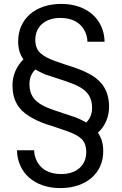

<svg xmlns="http://www.w3.org/2000/svg" viewBox="-20 -732 624 984"><path d="M289 232C425 232 511 152 509 40C509 5 500 -26 482 -52C521 -88 539 -136 539 -185C539 -262 506 -311 454 -344C427 -360 397 -374 364 -385C284 -412 221 -428 187 -460C170 -475 161 -498 161 -528C161 -599 215 -641 291 -640C352 -640 393 -614 413 -576C423 -557 428 -537 428 -518H516C514 -632 427 -712 294 -712C159 -712 73 -633 73 -520C73 -483 82 -453 100 -428C63 -391 44 -344 44 -295C44 -218 76 -169 129 -137C156 -120 186 -106 219 -95C299 -68 363 -52 397 -21C414 -5 422 18 422 48C422 119 368 161 292 160C231 160 190 134 170 96C160 77 155 57 155 38H67C69 152 156 232 289 232ZM422 -104C401 -116 376 -129 345 -138C230 -178 131 -193 131 -300C131 -331 141 -356 161 -376C182 -364 206 -351 238 -342C353 -302 452 -287 452 -180C452 -149 442 -124 422 -104Z"/></svg>

Font: Rootstock Sans Body
Style: Regular
Weight: 400
Designer: Colophon Foundry, Jonny Pinhorn
Foundry: Colophon Foundry
Version: Version 1.200;FEAKit 1.0